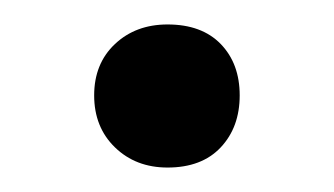

<svg xmlns="http://www.w3.org/2000/svg" viewBox="-20 -345 273 157"><path d="M117 -208Q91 -208 74 -224.5Q57 -241 57 -267Q57 -293 74 -309Q91 -325 117 -325Q145 -325 160.5 -309Q176 -293 176 -267Q176 -241 160.5 -224.5Q145 -208 117 -208Z"/></svg>

Font: Nunito Medium
Style: Regular
Weight: 500
Designer: Vernon Adams
Foundry: Vernon Adams
Version: Version 3.601